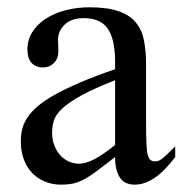

<svg xmlns="http://www.w3.org/2000/svg" viewBox="-20 -498 502 527"><path d="M460.9 -66.9V-96.2Q446.8 -82 438.2 -74Q429.7 -65.9 424.1 -61.8Q418.5 -57.6 414.3 -56.4Q410.2 -55.2 405.8 -55.2Q396 -55.2 391.1 -60.8Q386.2 -66.4 383.8 -80.1Q382.8 -87.4 381.8 -108.2Q380.9 -128.9 380.9 -161.1V-319.8Q380.9 -356.4 375.5 -385.7Q370.1 -415 353.5 -435.5Q336.9 -456.1 306.2 -467Q275.4 -478 225.1 -478Q191.9 -478 161.1 -470.2Q130.4 -462.4 106.9 -447.5Q83.5 -432.6 69.3 -410.9Q55.2 -389.2 55.2 -361.8Q55.2 -338.4 66.4 -325.7Q77.6 -313 98.1 -313Q116.7 -313 128.9 -325.9Q141.1 -338.9 140.1 -360.8L139.2 -391.1Q140.6 -415 158.9 -431.6Q177.2 -448.2 209 -448.2Q231 -448.2 247.3 -441.9Q263.7 -435.5 274.4 -421.1Q285.2 -406.7 290.5 -383.5Q295.9 -360.4 295.9 -327.1V-308.1Q240.7 -289.1 200.2 -271.7Q159.7 -254.4 130.9 -238.3Q102.1 -222.2 83.7 -206.5Q65.4 -190.9 55.2 -175.3Q44.9 -159.7 41 -143.6Q37.1 -127.4 37.1 -109.9Q37.1 -83 45.2 -61Q53.2 -39.1 67.9 -23.7Q82.5 -8.3 102.8 0.2Q123 8.8 147.9 8.8Q166 8.8 179.9 5.9Q193.8 2.9 209.5 -5.1Q225.1 -13.2 245.1 -28.1Q265.1 -43 295.9 -66.9Q295.9 -44.9 300.3 -30.3Q304.7 -15.6 312 -6.8Q319.3 2 329.1 5.4Q338.9 8.8 350.1 8.8Q404.3 8.8 460.9 -66.9ZM295.9 -100.1Q264.2 -74.2 239 -61Q213.9 -47.9 193.8 -48.8Q179.2 -49.3 166.3 -55.9Q153.3 -62.5 143.8 -73.7Q134.3 -85 128.7 -100.3Q123 -115.7 123 -133.8Q123 -150.9 127.9 -167Q132.8 -183.1 150.6 -200Q168.5 -216.8 202.9 -235.8Q237.3 -254.9 295.9 -277.8Z"/></svg>

Font: Galatia SIL
Style: Regular
Weight: 400
Designer: Development by SIL's NRSI team
Version: Version 2.1